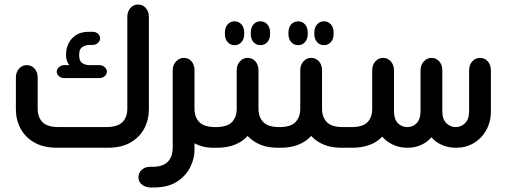

<svg xmlns="http://www.w3.org/2000/svg" viewBox="-20 -651 2232 846"><path d="M455 0H232Q172 0 131.5 -23Q91 -46 70.5 -84.5Q50 -123 50 -170V-309Q50 -333 64 -348.5Q78 -364 98 -364Q119 -364 132.5 -348.5Q146 -333 146 -309V-172Q146 -135 167 -113Q188 -91 240 -91H447Q498 -91 519.5 -113Q541 -135 541 -172V-577Q541 -600 554.5 -615.5Q568 -631 588 -631Q609 -631 622.5 -615.5Q636 -600 636 -577V-170Q636 -123 615.5 -84.5Q595 -46 555 -23Q515 0 455 0ZM372 -511H388Q402 -511 411.5 -502.5Q421 -494 421 -482Q421 -471 411.5 -462Q402 -453 388 -453H374Q357 -453 343 -444Q329 -435 329 -412V-406Q329 -381 343 -372.5Q357 -364 374 -364H418Q432 -364 441.5 -355Q451 -346 451 -335Q451 -324 441.5 -315.5Q432 -307 418 -307H264Q249 -307 239.5 -315.5Q230 -324 230 -335Q230 -346 239.5 -355Q249 -364 264 -364H285Q277 -375 274 -385.5Q271 -396 271 -406V-412Q271 -437 282 -459.5Q293 -482 315 -496.5Q337 -511 372 -511Z M936 0H919Q894 0 873 -5.5Q852 -11 837 -20V12Q837 47 818.5 85Q800 123 760.5 149Q721 175 657 175H645Q621 175 605.5 162.5Q590 150 590 130Q590 111 604.5 97.5Q619 84 641 84H651Q680 84 698 76Q716 68 725 55Q734 42 737.5 28Q741 14 741 2V-341Q741 -365 756 -380.5Q771 -396 790 -396Q811 -396 824 -380.5Q837 -365 837 -341V-172Q837 -135 858 -113Q879 -91 931 -91H936Z M1014 -452Q995 -452 983 -465.5Q971 -479 971 -501V-507Q971 -530 983 -543.5Q995 -557 1014 -557Q1032 -557 1044 -543.5Q1056 -530 1056 -507V-501Q1056 -479 1044 -465.5Q1032 -452 1014 -452ZM1127 -452Q1109 -452 1097 -465.5Q1085 -479 1085 -501V-507Q1085 -530 1097 -543.5Q1109 -557 1127 -557Q1146 -557 1158 -543.5Q1170 -530 1170 -507V-501Q1170 -479 1158 -465.5Q1146 -452 1127 -452ZM1217 -91V0H1204Q1159 0 1126 -14Q1093 -28 1071 -52Q1050 -28 1016 -14Q982 0 938 0H925V-91H930Q981 -91 1002 -113Q1023 -135 1023 -172V-341Q1023 -365 1037 -380.5Q1051 -396 1071 -396Q1092 -396 1105.5 -380.5Q1119 -365 1119 -341V-172Q1119 -135 1140 -113Q1161 -91 1212 -91Z M1294 -452Q1275 -452 1263 -465.5Q1251 -479 1251 -501V-507Q1251 -530 1263 -543.5Q1275 -557 1294 -557Q1312 -557 1324 -543.5Q1336 -530 1336 -507V-501Q1336 -479 1324 -465.5Q1312 -452 1294 -452ZM1407 -452Q1389 -452 1377 -465.5Q1365 -479 1365 -501V-507Q1365 -530 1377 -543.5Q1389 -557 1407 -557Q1426 -557 1438 -543.5Q1450 -530 1450 -507V-501Q1450 -479 1438 -465.5Q1426 -452 1407 -452ZM1497 -91V0H1484Q1439 0 1406 -14Q1373 -28 1351 -52Q1330 -28 1296 -14Q1262 0 1218 0H1205V-91H1210Q1261 -91 1282 -113Q1303 -135 1303 -172V-341Q1303 -365 1317 -380.5Q1331 -396 1351 -396Q1372 -396 1385.5 -380.5Q1399 -365 1399 -341V-172Q1399 -135 1420 -113Q1441 -91 1492 -91Z M1485 0V-91H1529Q1578 -91 1599 -112.5Q1620 -134 1620 -171V-341Q1620 -365 1634 -380.5Q1648 -396 1668 -396Q1688 -396 1702 -380.5Q1716 -365 1716 -341V-162Q1716 -126 1733 -108.5Q1750 -91 1775 -91Q1799 -91 1816 -108.5Q1833 -126 1833 -162V-341Q1833 -365 1847.5 -380.5Q1862 -396 1881 -396Q1902 -396 1915.5 -380.5Q1929 -365 1929 -341V-162Q1929 -126 1946.5 -108.5Q1964 -91 1988 -91Q2012 -91 2029.5 -108.5Q2047 -126 2047 -162V-341Q2047 -365 2061 -380.5Q2075 -396 2095 -396Q2116 -396 2129.5 -380.5Q2143 -365 2143 -341V-162Q2143 -114 2122.5 -77.5Q2102 -41 2067.5 -20.5Q2033 0 1991 0H1987Q1957 0 1929 -11.5Q1901 -23 1881 -46Q1862 -24 1835 -12Q1808 0 1777 0H1774Q1741 0 1712.5 -13Q1684 -26 1664 -49Q1641 -24 1607 -12Q1573 0 1534 0Z"/></svg>

Font: Beiruti SemiBold
Style: Regular
Weight: 600
Designer: Arlette Boutros
Foundry: Boutros
Version: Version 1.41